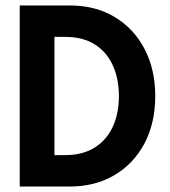

<svg xmlns="http://www.w3.org/2000/svg" viewBox="-20 -680 620 700"><path d="M235 0H52V-660H235Q329 -660 399 -617.5Q469 -575 507.5 -500.5Q546 -426 546 -330.5Q546 -230 506 -155.8Q466 -81.5 396 -40.8Q326 0 235 0ZM217.5 -114.5Q281 -114.5 324.8 -141.8Q368.5 -169 391 -217.5Q413.5 -266 413.5 -329.5Q413.5 -392.5 391.5 -441.2Q369.5 -490 326 -517.8Q282.5 -545.5 217.5 -545.5H178.5V-114.5Z"/></svg>

Font: Lucymar Sans SemiBold
Style: Regular
Weight: 600
Foundry: The League of Moveable Type (original font) / Main changes by Cristiano Sobral with portions from Mirco Monsees
Version: Version 2.001;August 30, 2020;FontCreator 13.0.0.2681 64-bit